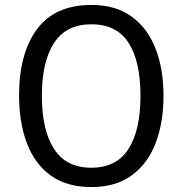

<svg xmlns="http://www.w3.org/2000/svg" viewBox="-20 -745 736 775"><path d="M640 -358Q640 -250 608 -167Q576 -84 511.5 -37Q447 10 349 10Q248 10 183.5 -37.5Q119 -85 88 -168.5Q57 -252 57 -359Q57 -530 129.5 -627.5Q202 -725 349 -725Q447 -725 511.5 -678Q576 -631 608 -548.5Q640 -466 640 -358ZM149 -358Q149 -220 198 -144Q247 -68 348 -68Q450 -68 498.5 -143.5Q547 -219 547 -358Q547 -497 499 -572Q451 -647 349 -647Q247 -647 198 -571.5Q149 -496 149 -358Z"/></svg>

Font: Noto Sans Gurmukhi SemiCondensed
Style: Regular
Weight: 400
Width: 4
Designer: Jelle Bosma - Monotype Design Team
Foundry: Monotype Imaging Inc.
Version: Version 2.004; ttfautohint (v1.8.4.7-5d5b)